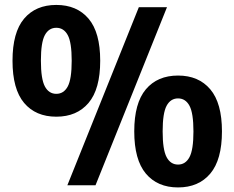

<svg xmlns="http://www.w3.org/2000/svg" viewBox="-20 -770 974 798"><path d="M32 -517.5Q32 -635.5 80.2 -692.5Q128.5 -749.5 214 -749.5Q299.5 -749.5 348 -692.5Q396.5 -635.5 396.5 -517.5Q396.5 -399.5 348 -342.2Q299.5 -285 214 -285Q128.5 -285 80.2 -342.2Q32 -399.5 32 -517.5ZM260 0 557 -740H674L377 0ZM278 -517.5Q278 -594 261.5 -624.2Q245 -654.5 214 -654.5Q183 -654.5 166.5 -624.2Q150 -594 150 -518Q150 -441.5 166.5 -410.8Q183 -380 214 -380Q245 -380 261.5 -410.5Q278 -441 278 -517.5ZM538 -224Q538 -341.5 586.2 -398.8Q634.5 -456 720 -456Q805.5 -456 854 -398.8Q902.5 -341.5 902.5 -224Q902.5 -106 854 -48.5Q805.5 9 720 9Q634.5 9 586.2 -48.5Q538 -106 538 -224ZM784 -223.5Q784 -300 767.5 -330.5Q751 -361 720 -361Q689 -361 672.5 -330.5Q656 -300 656 -224Q656 -147.5 672.5 -116.8Q689 -86 720 -86Q751 -86 767.5 -116.8Q784 -147.5 784 -223.5Z"/></svg>

Font: Encode Sans Condensed
Style: Bold
Weight: 700
Width: 3
Designer: Multiple Designers
Foundry: Impallari Type
Version: Version 2.000